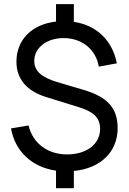

<svg xmlns="http://www.w3.org/2000/svg" viewBox="-20 -840 642 958"><path d="M567 -200.5C567 -299.5 517.5 -355.5 399 -391L264 -431C185.5 -454.5 151 -487 151 -536C151 -602.5 214.5 -651 300 -650C390.5 -649 459 -592 473 -507.5L563 -524C540.5 -639 462 -714 348.5 -731V-819.5H259.5V-732.5C139 -718.5 62 -642 62 -532C62 -446.5 113 -386 209.5 -356L374 -305C449.5 -281.5 479.5 -251 479.5 -196.5C479.5 -121.5 412.5 -69.5 315 -69.5C217.5 -69.5 143.5 -125 122.5 -214L35 -199.5C55 -84 140 -6 259.5 11.5V99H348.5V13C481.5 0.5 567 -82 567 -200.5Z"/></svg>

Font: Hauora Medium
Style: Regular
Weight: 500
Designer: Wayne Shih
Foundry: WCYS
Version: Version 1.001;hotconv 1.0.109;makeotfexe 2.5.65596